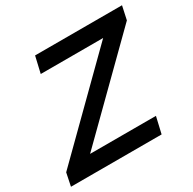

<svg xmlns="http://www.w3.org/2000/svg" viewBox="-174 -848 1012 1006"><g transform="rotate(-30 331.5 -345.0)"><path d="M-22 0 -5.9 -78.1 513.7 -590.8H136.2L159.2 -689.9H685.1L667.5 -608.4L150.9 -99.1H549.3L526.4 0Z"/></g></svg>

Font: HK Grotesk SemiBold Italic
Style: Regular
Weight: 600
Italic angle: -13°
Designer: Alfredo Marco Pradil and Stefan Peev
Foundry: Hanken Design Co.
Version: Version 1.000;PS 001.000;hotconv 1.0.88;makeotf.lib2.5.64775